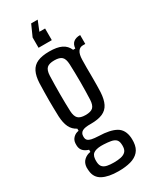

<svg xmlns="http://www.w3.org/2000/svg" viewBox="-242 -850 858 1071"><g transform="rotate(-30 187.0 -314.0)"><path d="M180.1 165.4Q114.9 165.4 77.5 145.4Q40.1 125.3 36.1 80.6Q35.8 76.1 35.2 69.9Q34.6 63.8 34.9 57.1Q36.7 29 54.4 12.8Q72.1 -3.4 96.3 -6.9V-20.7Q74 -27.5 61.8 -40.1Q49.6 -52.8 48 -72.5Q47.8 -77.1 47.8 -81.3Q47.8 -85.6 48 -90.3Q49.4 -111.1 63.9 -125.1Q78.3 -139.2 98.2 -141.7V-155.5Q70.9 -169.1 57.6 -196.4Q44.3 -223.8 42.2 -267Q41.3 -298.4 40.8 -323.3Q40.3 -348.1 40.3 -371Q40.3 -393.8 40.8 -420Q41.3 -446.1 42.2 -480.1Q44.2 -525 58.1 -553Q72 -581 101 -593.9Q130.1 -606.8 177.3 -606.8Q226.9 -606.8 255.7 -592.9Q284.5 -579 297.9 -548.2H311.8Q313.9 -574.5 329.3 -587.2Q344.7 -600 372.9 -600V-542.6H356.9Q337.4 -542.6 326.1 -526Q314.8 -509.4 314 -475.2L313.3 -420.9Q313.7 -400.3 313.7 -382.2Q313.7 -364 313.7 -346.5Q313.8 -328.9 313.5 -309.8Q313.3 -290.6 312.3 -267Q309.8 -221.8 295.8 -193.9Q281.9 -166.1 253 -153.5Q224.2 -140.9 177 -140.9Q138.6 -141.7 122 -132.3Q105.4 -122.8 105.4 -102V-96.6Q105.8 -83.8 112.8 -76.3Q119.8 -68.7 136.2 -65Q152.6 -61.3 181.6 -60.1Q253.7 -58.2 291.1 -36.8Q328.4 -15.4 333 38.1Q333.4 45.1 333.4 51.8Q333.4 58.5 333 66.4Q330.4 103.7 310.9 125.3Q291.5 147 258.1 156.2Q224.7 165.4 180.1 165.4ZM181.6 110.3Q207 110.3 226 106.2Q245 102.1 256.1 91.7Q267.2 81.3 268.8 62.4Q269.4 56.3 269.3 51Q269.2 45.7 268.6 40.2Q266.9 20.7 255.9 11.4Q245 2.1 226.1 -1.2Q207.2 -4.6 181.7 -5.8Q143.8 -7.8 122.6 2Q101.4 11.7 99.1 40.8Q98.5 46.1 98.6 51.7Q98.6 57.4 99 62.4Q100.5 82.6 110.8 92.8Q121 103 139 106.7Q156.9 110.3 181.6 110.3ZM176.9 -198Q211 -198 225.1 -211.7Q239.2 -225.4 240.8 -259.4Q241.8 -284.6 242.5 -312.9Q243.2 -341.3 243.2 -371.2Q243.2 -401 242.5 -430.8Q241.8 -460.6 240.8 -488.2Q239.2 -522.8 224.9 -536.2Q210.6 -549.7 176.9 -549.7Q143.2 -549.7 128.8 -536.2Q114.3 -522.7 112.9 -487.7Q111.9 -457.7 111.4 -427.8Q110.9 -397.8 110.9 -368.9Q110.9 -340 111.4 -312.7Q111.9 -285.4 112.9 -260.2Q114.5 -226.4 128.7 -212.2Q143 -198 176.9 -198ZM210.8 -792.8 185.1 -729.3H221.8V-654.3H136.5V-720.7L168.8 -792.8Z"/></g></svg>

Font: Big Shoulders Display SC Thin
Style: Regular
Weight: 100
Designer: Patric King
Foundry: XO Type Co
Version: Version 2.002